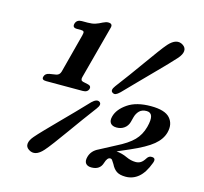

<svg xmlns="http://www.w3.org/2000/svg" viewBox="-106 -835 1031 971"><g transform="rotate(15 410.0 -349.5)"><path d="M199.5 -644.5Q174.5 -644.5 180.5 -667Q187 -689 213.5 -689H243.5Q267.5 -689 284 -694.5Q300.5 -700 317 -709Q333 -717 344.5 -717Q369.5 -717 363 -694L289 -416Q284 -397.5 299 -394L326.5 -388Q344 -384 340 -368Q334 -349 309.5 -349H117.5Q92 -349 98 -368Q102.5 -384.5 123.5 -388.5L158 -394Q175.5 -397 181 -416L234.5 -620.5Q238.5 -635 235.2 -639.8Q232 -644.5 221 -644.5ZM496 -392.5Q483 -380 474.5 -376.8Q466 -373.5 457 -379.5Q442.5 -389 461.5 -414.5Q488.5 -449.5 517.5 -489.5Q546.5 -529.5 574 -567.8Q601.5 -606 624 -636.8Q646.5 -667.5 661 -684Q701.5 -729 737 -705.5Q754 -694 752.5 -676Q751 -658 732.5 -636.5Q718.5 -620.5 691.8 -592.8Q665 -565 631.2 -530.8Q597.5 -496.5 562.2 -460.5Q527 -424.5 496 -392.5ZM365.5 -305Q389.5 -328 405 -318Q420 -307.5 400.5 -282Q374.5 -247.5 345.5 -207.8Q316.5 -168 289 -129.5Q261.5 -91 238.2 -60Q215 -29 200.5 -12.5Q160 33.5 124 9.5Q107 -1.5 108.8 -19.8Q110.5 -38 129 -59.5Q143.5 -76.5 170.8 -104.8Q198 -133 232 -167.5Q266 -202 301 -237.8Q336 -273.5 365.5 -305ZM418 -32.5Q427 -67 463.5 -84L543 -126Q602.5 -155.5 631.2 -185Q660 -214.5 671.5 -257.5Q682 -297.5 675.8 -316Q669.5 -334.5 648 -334.5Q624 -334.5 610.5 -321Q597 -307.5 591.5 -287L584.5 -260Q578.5 -239 561.8 -226.8Q545 -214.5 522 -214.5Q499.5 -214.5 489.8 -227.2Q480 -240 486.5 -263.5Q497 -302.5 542 -333.2Q587 -364 663 -364Q736.5 -364 763.2 -333.5Q790 -303 777.5 -256.5Q767.5 -219.5 731.2 -189.5Q695 -159.5 617 -125.5L553.5 -98Q584 -95 609.5 -83Q635 -71 660 -71Q675 -71 686.5 -78.2Q698 -85.5 709 -103.5Q718.5 -118.5 734.5 -117Q757 -116 746.5 -89Q726.5 -35 697.2 -10.5Q668 14 630 14Q599.5 14 582.8 2.8Q566 -8.5 554.5 -32Q547 -43.5 543 -49.5Q539 -55.5 532 -55.5Q516.5 -55.5 507.5 -25.5Q496 13.5 451 13.5Q430 13.5 421 1.5Q412 -10.5 418 -32.5Z"/></g></svg>

Font: Fraunces 9pt S050 SemiBold
Style: Italic
Weight: 600
Italic angle: -16°
Version: Version 1.000; ttfautohint (v1.8.3)